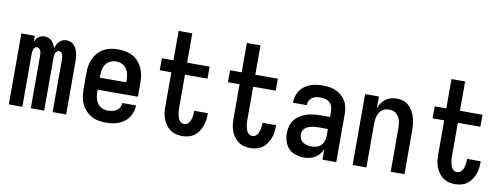

<svg xmlns="http://www.w3.org/2000/svg" viewBox="-61 -1056 3622 1386"><g transform="rotate(10 1750.0 -363.5)"><path d="M40 0V-520H139V-478Q144 -488 150.5 -497.5Q157 -507 166.5 -514Q176 -521 187 -524.5Q198 -528 210 -528Q225 -528 239 -522.5Q253 -517 263.5 -506.5Q274 -496 280.5 -483Q287 -470 291 -456Q295 -470 301.5 -483Q308 -496 318 -506.5Q328 -517 342 -522.5Q356 -528 370 -528H371Q386 -528 401 -522Q416 -516 426.5 -504.5Q437 -493 443.5 -478.5Q450 -464 453.5 -449Q457 -434 458.5 -418.5Q460 -403 460 -387V0H361V-387Q361 -396 360 -404.5Q359 -413 356 -421.5Q353 -430 346 -436Q339 -442 330 -442Q322 -442 315 -436Q308 -430 304.5 -421.5Q301 -413 300 -404.5Q299 -396 299 -387V0H201V-387Q201 -396 200 -404.5Q199 -413 195.5 -421.5Q192 -430 185 -436Q178 -442 170 -442Q161 -442 154 -436Q147 -430 144 -421.5Q141 -413 140 -404.5Q139 -396 139 -387V0Z M750 8Q723 8 696 3Q669 -2 645 -15.5Q621 -29 602.5 -49Q584 -69 572.5 -94Q561 -119 556.5 -146Q552 -173 552 -200V-320Q552 -347 556.5 -374Q561 -401 572.5 -426Q584 -451 602.5 -471.5Q621 -492 645 -505Q669 -518 696 -523Q723 -528 750 -528Q777 -528 804 -523Q831 -518 855 -505Q879 -492 897.5 -471.5Q916 -451 927.5 -426Q939 -401 943.5 -374Q948 -347 948 -320V-216H653V-200Q653 -178 657.5 -156.5Q662 -135 674.5 -117Q687 -99 707.5 -89.5Q728 -80 750 -80Q766 -80 783 -83Q800 -86 814 -95.5Q828 -105 836.5 -120Q845 -135 845 -152H946Q945 -128 938 -105Q931 -82 917.5 -62.5Q904 -43 884.5 -29Q865 -15 843 -6.5Q821 2 797 5Q773 8 750 8ZM847 -304V-320Q847 -342 842.5 -363.5Q838 -385 825.5 -403Q813 -421 792.5 -430.5Q772 -440 750 -440Q728 -440 707.5 -430.5Q687 -421 674.5 -403Q662 -385 657.5 -363.5Q653 -342 653 -320V-304Z M1310 8Q1287 8 1264 2Q1241 -4 1222 -18Q1203 -32 1189.5 -51.5Q1176 -71 1168 -93Q1160 -115 1157.5 -138.5Q1155 -162 1155 -186V-432H1070V-520H1155V-735H1255V-520H1420V-432H1255V-186Q1255 -175 1256 -164Q1257 -153 1259 -142Q1261 -131 1264.5 -120.5Q1268 -110 1274 -100.5Q1280 -91 1289.5 -85.5Q1299 -80 1310 -80Q1321 -80 1330.5 -85.5Q1340 -91 1346 -99.5Q1352 -108 1356 -118.5Q1360 -129 1362 -139Q1364 -149 1365 -160Q1366 -171 1366 -181V-187H1466V-177Q1466 -154 1462.5 -131.5Q1459 -109 1450.5 -88Q1442 -67 1428.5 -48Q1415 -29 1396.5 -16Q1378 -3 1355.5 2.5Q1333 8 1310 8Z M1810 8Q1787 8 1764 2Q1741 -4 1722 -18Q1703 -32 1689.5 -51.5Q1676 -71 1668 -93Q1660 -115 1657.5 -138.5Q1655 -162 1655 -186V-432H1570V-520H1655V-735H1755V-520H1920V-432H1755V-186Q1755 -175 1756 -164Q1757 -153 1759 -142Q1761 -131 1764.5 -120.5Q1768 -110 1774 -100.5Q1780 -91 1789.5 -85.5Q1799 -80 1810 -80Q1821 -80 1830.5 -85.5Q1840 -91 1846 -99.5Q1852 -108 1856 -118.5Q1860 -129 1862 -139Q1864 -149 1865 -160Q1866 -171 1866 -181V-187H1966V-177Q1966 -154 1962.5 -131.5Q1959 -109 1950.5 -88Q1942 -67 1928.5 -48Q1915 -29 1896.5 -16Q1878 -3 1855.5 2.5Q1833 8 1810 8Z M2205 8Q2174 8 2144 -1Q2114 -10 2092.5 -32Q2071 -54 2061.5 -83.5Q2052 -113 2052 -144Q2052 -170 2059 -195.5Q2066 -221 2081.5 -241.5Q2097 -262 2119.5 -276.5Q2142 -291 2166.5 -299Q2191 -307 2217 -310Q2243 -313 2269 -313H2339V-354Q2339 -372 2333.5 -389Q2328 -406 2315 -418Q2302 -430 2284.5 -435Q2267 -440 2249 -440Q2233 -440 2217 -437Q2201 -434 2187.5 -425Q2174 -416 2166.5 -401.5Q2159 -387 2159 -371V-368H2058V-373Q2058 -396 2065 -418.5Q2072 -441 2085.5 -460Q2099 -479 2118 -492.5Q2137 -506 2158.5 -514Q2180 -522 2203 -525Q2226 -528 2249 -528Q2273 -528 2297.5 -524.5Q2322 -521 2344.5 -511Q2367 -501 2386 -485Q2405 -469 2417.5 -448Q2430 -427 2435 -402.5Q2440 -378 2440 -354V0H2339V-77Q2331 -58 2317.5 -41Q2304 -24 2286 -13Q2268 -2 2247 3Q2226 8 2205 8ZM2246 -80Q2265 -80 2284 -86.5Q2303 -93 2316 -107.5Q2329 -122 2334 -141.5Q2339 -161 2339 -180V-225H2269Q2256 -225 2243.5 -224Q2231 -223 2218.5 -220Q2206 -217 2194 -212Q2182 -207 2172.5 -198.5Q2163 -190 2158 -178Q2153 -166 2153 -153Q2153 -137 2160.5 -121.5Q2168 -106 2182 -96.5Q2196 -87 2212.5 -83.5Q2229 -80 2246 -80Z M2560 0V-520H2661V-435Q2669 -455 2681 -473Q2693 -491 2710.5 -503.5Q2728 -516 2749 -522Q2770 -528 2791 -528Q2815 -528 2838.5 -520.5Q2862 -513 2879.5 -497Q2897 -481 2909 -459.5Q2921 -438 2928 -415Q2935 -392 2937.5 -368Q2940 -344 2940 -320V0H2839V-320Q2839 -334 2837.5 -348Q2836 -362 2832 -375.5Q2828 -389 2820.5 -401.5Q2813 -414 2802.5 -423Q2792 -432 2778 -436Q2764 -440 2750 -440Q2736 -440 2722 -436Q2708 -432 2697.5 -423Q2687 -414 2679.5 -401.5Q2672 -389 2668 -375.5Q2664 -362 2662.5 -348Q2661 -334 2661 -320V0Z M3310 8Q3287 8 3264 2Q3241 -4 3222 -18Q3203 -32 3189.5 -51.5Q3176 -71 3168 -93Q3160 -115 3157.5 -138.5Q3155 -162 3155 -186V-432H3070V-520H3155V-735H3255V-520H3420V-432H3255V-186Q3255 -175 3256 -164Q3257 -153 3259 -142Q3261 -131 3264.5 -120.5Q3268 -110 3274 -100.5Q3280 -91 3289.5 -85.5Q3299 -80 3310 -80Q3321 -80 3330.5 -85.5Q3340 -91 3346 -99.5Q3352 -108 3356 -118.5Q3360 -129 3362 -139Q3364 -149 3365 -160Q3366 -171 3366 -181V-187H3466V-177Q3466 -154 3462.5 -131.5Q3459 -109 3450.5 -88Q3442 -67 3428.5 -48Q3415 -29 3396.5 -16Q3378 -3 3355.5 2.5Q3333 8 3310 8Z"/></g></svg>

Font: Iosevka Term Semibold
Style: Regular
Weight: 600
Monospace: yes
Designer: Belleve Invis
Foundry: Belleve Invis
Version: Version 31.4.0